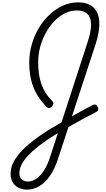

<svg xmlns="http://www.w3.org/2000/svg" viewBox="-20 -1055 892 1615"><path d="M207 540Q167 540 135.5 524Q104 508 86.5 477.5Q69 447 69 406Q69 355 96 304Q123 253 176.5 200Q230 147 310.5 90.5Q391 34 498 -27L717 -701Q746 -789 746 -848Q746 -907 716 -937Q686 -967 627 -967Q575 -967 527 -943.5Q479 -920 438 -878Q397 -836 366 -780Q335 -724 318 -660.5Q301 -597 301 -530Q301 -480 307.5 -435Q314 -390 327.5 -350Q341 -310 364.5 -273Q388 -236 421 -203Q431 -192 429 -181Q427 -170 416 -159Q404 -146 393 -146Q382 -146 371 -156Q333 -195 305 -237.5Q277 -280 259.5 -326Q242 -372 234 -422.5Q226 -473 226 -528Q226 -606 247 -680.5Q268 -755 306.5 -819Q345 -883 396.5 -931.5Q448 -980 509 -1007.5Q570 -1035 637 -1035Q720 -1035 765 -993.5Q810 -952 815 -873Q820 -794 784 -683L585 -76Q627 -101 671 -124.5Q715 -148 761 -172Q772 -178 782.5 -175Q793 -172 800 -158Q809 -143 806 -131.5Q803 -120 790 -114Q726 -81 668 -49Q610 -17 556 13L471 272Q442 363 401 422.5Q360 482 310.5 511Q261 540 207 540ZM214 472Q250 472 284.5 449Q319 426 349.5 379.5Q380 333 402 263L467 64Q359 130 287 188.5Q215 247 179 299.5Q143 352 143 402Q143 435 162.5 453.5Q182 472 214 472Z"/></svg>

Font: Playwrite CO Light
Style: Regular
Weight: 300
Version: Version 1.002